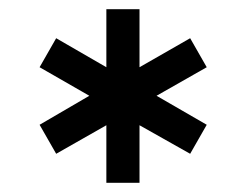

<svg xmlns="http://www.w3.org/2000/svg" viewBox="-20 -756 532 417"><path d="M211 -359V-484L102 -422L66 -485L174 -548L66 -610L102 -673L211 -610V-736H283V-610L393 -673L429 -610L320 -548L429 -485L393 -422L283 -484V-359Z"/></svg>

Font: Rethink Sans SemiBold
Style: Regular
Weight: 600
Designer: The Rethink Sans project authors (Hans Thiessen). DM Sans designed by Colophon Foundry.
Foundry: Rethink Communications LLC
Version: Version 1.001